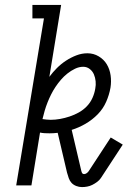

<svg xmlns="http://www.w3.org/2000/svg" viewBox="-20 -755 540 782"><path d="M314 7Q302 7 290.5 2.5Q279 -2 271.5 -10Q264 -18 260 -29.5Q256 -41 253 -52L215 -214Q207 -213 198.5 -212.5Q190 -212 182 -212Q172 -212 162.5 -212.5Q153 -213 143 -215L108 0H46L159 -680H112V-735H229L181 -442Q195 -461 212 -478Q229 -495 249 -508Q269 -521 291 -529.5Q313 -538 336 -538Q361 -538 382 -525.5Q403 -513 415 -493Q427 -473 430.5 -448Q434 -423 430 -398Q425 -369 412.5 -340.5Q400 -312 378 -289.5Q356 -267 328.5 -251Q301 -235 272 -226L310 -64Q311 -58 313.5 -52Q316 -46 323 -46Q328 -46 333.5 -50Q339 -54 342 -59L431 -195L480 -166L391 -30Q385 -21 375.5 -14Q366 -7 356 -2Q346 3 335 5Q324 7 314 7ZM186 -267Q205 -267 224.5 -270.5Q244 -274 263.5 -280.5Q283 -287 301 -297Q319 -307 333.5 -322Q348 -337 356.5 -356Q365 -375 368 -394Q371 -409 369.5 -424Q368 -439 362.5 -452Q357 -465 345.5 -474Q334 -483 319 -483Q302 -483 285.5 -475Q269 -467 254.5 -455.5Q240 -444 228 -430Q216 -416 206 -401Q196 -386 188 -370Q180 -354 173.5 -337.5Q167 -321 162 -304Q157 -287 153 -270Q161 -269 169 -268Q177 -267 186 -267Z"/></svg>

Font: Iosevka Slab Light
Style: Italic
Weight: 300
Italic angle: -9°
Monospace: yes
Designer: Belleve Invis
Foundry: Belleve Invis
Version: Version 11.1.1; ttfautohint (v1.8.3)